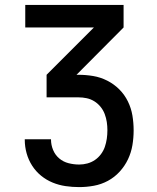

<svg xmlns="http://www.w3.org/2000/svg" viewBox="-20 -755 640 783"><path d="M303 8Q275 8 247.5 4Q220 0 194.5 -10.5Q169 -21 147.5 -38.5Q126 -56 111 -79.5Q96 -103 88.5 -130Q81 -157 81 -185V-187H188V-186Q188 -164 196.5 -143.5Q205 -123 221.5 -109Q238 -95 259.5 -89.5Q281 -84 303 -84Q320 -84 336.5 -88.5Q353 -93 367 -102.5Q381 -112 391.5 -126Q402 -140 407.5 -156Q413 -172 415.5 -189Q418 -206 418 -224Q418 -241 415.5 -257.5Q413 -274 407 -290Q401 -306 390 -319.5Q379 -333 364.5 -342Q350 -351 333.5 -354.5Q317 -358 300 -358H170V-450L363 -643H83V-735H484V-643L292 -450H300Q330 -450 360 -445Q390 -440 417.5 -426Q445 -412 466.5 -390.5Q488 -369 501.5 -341.5Q515 -314 520 -284Q525 -254 525 -223Q525 -193 520 -163Q515 -133 502 -105.5Q489 -78 468 -55Q447 -32 420 -17.5Q393 -3 363 2.5Q333 8 303 8Z"/></svg>

Font: Iosevka Aile Semibold
Style: Regular
Weight: 600
Designer: Belleve Invis
Foundry: Belleve Invis
Version: Version 31.1.0; ttfautohint (v1.8.4)